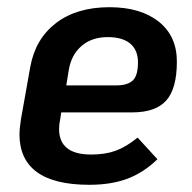

<svg xmlns="http://www.w3.org/2000/svg" viewBox="-20 -501 534 533"><path d="M147 -169Q144 -156 144 -143Q144 -72 233 -72Q272 -72 301 -82.5Q330 -93 362 -119L417 -59Q379 -22 334 -5Q289 12 228 12Q34 12 34 -129Q34 -141 38 -169L64 -315Q78 -393 135.5 -437Q193 -481 284 -481Q370 -481 420.5 -441Q471 -401 471 -330Q471 -255 441.5 -222Q412 -189 347 -189H150ZM171 -307 164 -264H303Q334 -264 348.5 -277.5Q363 -291 363 -328Q363 -362 341.5 -380Q320 -398 279 -398Q235 -398 206.5 -373.5Q178 -349 171 -307Z"/></svg>

Font: KoHo SemiBold
Style: Italic
Weight: 600
Italic angle: -10°
Version: Version 1.000; ttfautohint (v1.6)